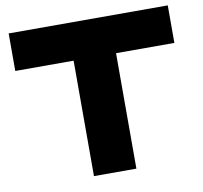

<svg xmlns="http://www.w3.org/2000/svg" viewBox="-82 -838 982 927"><g transform="rotate(-10 409.0 -375.0)"><path d="M305 0H513V-566H799V-750H19V-566H305Z"/></g></svg>

Font: Bounded
Style: Bold
Weight: 700
Designer: Vlad Churkin
Version: Version 3.0